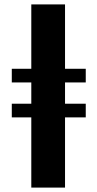

<svg xmlns="http://www.w3.org/2000/svg" viewBox="-20 -851 442 871"><path d="M122 0V-318.5H33.5V-380.5H122V-477H33.5V-539H122V-831H275V-539H369V-477H275V-380.5H369V-318.5H275V0Z"/></svg>

Font: Merriweather 48pt ExtraBold
Style: Regular
Weight: 800
Version: Version 2.100